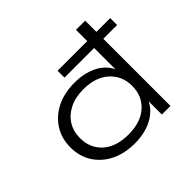

<svg xmlns="http://www.w3.org/2000/svg" viewBox="-164 -910 1122 1122"><g transform="rotate(-45 397.0 -348.5)"><path d="M363 8Q278 8 214.5 -23.5Q151 -55 115 -111.5Q79 -168 79 -242Q79 -316 115 -372.5Q151 -429 214.5 -461Q278 -493 363 -493Q443 -493 502.5 -463.5Q562 -434 588 -379V-555H343V-612H588V-705H664V-612H778V-555H664V0H593V-109Q565 -54 505 -23Q445 8 363 8ZM373 -55Q474 -55 531.5 -106.5Q589 -158 589 -242Q589 -323 531.5 -376Q474 -429 373 -429Q306 -429 257.5 -404.5Q209 -380 183 -338Q157 -296 157 -241Q157 -158 214 -106.5Q271 -55 373 -55Z"/></g></svg>

Font: Nunito Sans 7pt Expanded Light
Style: Regular
Weight: 300
Width: 7
Designer: Vernon Adams
Foundry: Vernon Adams
Version: Version 3.101;gftools[0.9.27]